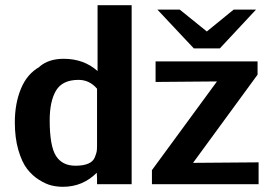

<svg xmlns="http://www.w3.org/2000/svg" viewBox="-20 -708 1063 738"><path d="M585 -671H671L775 -587L878 -671H964L825 -522H725ZM564 0V-54L814 -395Q774 -395 695.5 -394Q617 -393 578 -393V-472H970V-421L722 -82Q763 -82 848.5 -83Q934 -84 974 -84V0ZM37 -238Q37 -310 60.5 -367Q84 -424 132 -451H131Q166 -482 225 -482Q302 -482 355 -435V-688H486V0H353V-23Q353 -26 352.5 -33Q352 -40 352 -44Q298 10 222 10Q200 10 178.5 5Q157 0 130.5 -16.5Q104 -33 84 -59Q64 -85 50.5 -131.5Q37 -178 37 -238ZM171 -246Q171 -147 195 -109Q219 -71 270 -71Q300 -71 319 -79Q338 -87 344.5 -103.5Q351 -120 352 -127.5Q353 -135 353 -151V-367Q324 -401 282 -401Q220 -401 195.5 -360Q171 -319 171 -246Z"/></svg>

Font: Coval
Style: ExtraBold
Weight: 800
Foundry: Context Ltd
Version: Version 001.000